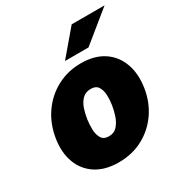

<svg xmlns="http://www.w3.org/2000/svg" viewBox="-171 -848 929 983"><g transform="rotate(-30 293.5 -356.5)"><path d="M249 10Q170 10 116.8 -24Q63.5 -58 40.8 -117.8Q18 -177.5 29.5 -255Q42 -336.5 84.8 -397.8Q127.5 -459 191.8 -493Q256 -527 332 -527Q413 -527 466 -491.8Q519 -456.5 541.2 -395Q563.5 -333.5 551.5 -255Q539.5 -178 498.2 -118.2Q457 -58.5 393.2 -24.2Q329.5 10 249 10ZM272.5 -131Q303 -131 321.8 -152.2Q340.5 -173.5 350.5 -204Q360.5 -234.5 364.5 -262Q369 -290 367.8 -319.2Q366.5 -348.5 354 -368.2Q341.5 -388 311 -388Q279.5 -388 260.5 -368.2Q241.5 -348.5 232 -319.2Q222.5 -290 218.5 -262Q214.5 -234.5 215.2 -204Q216 -173.5 228.5 -152.2Q241 -131 272.5 -131ZM269 -577.5 392.5 -723H587L408 -577.5Z"/></g></svg>

Font: Public Sans Thin Black
Style: Italic
Weight: 900
Italic angle: -8°
Version: Version 2.001